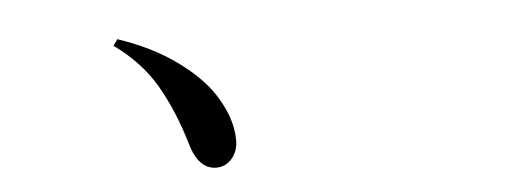

<svg xmlns="http://www.w3.org/2000/svg" viewBox="-37 -655 1575 597"><g transform="rotate(-5 750.0 -356.5)"><path d="M331.1 -549.8 344.7 -569.3Q449.2 -534.2 522.9 -481.4Q596.7 -428.7 634.8 -372.1Q685.5 -294.9 685.5 -224.6Q685.5 -189.5 665.5 -167Q645.5 -144.5 617.2 -144.5Q561.5 -144.5 538.1 -225.6Q507.8 -329.1 461.4 -409.7Q415 -490.2 331.1 -549.8Z"/></g></svg>

Font: Bpmf Zihi Serif Bold
Style: Bold
Weight: 700
Foundry: But Ko
Version: Version 1.320